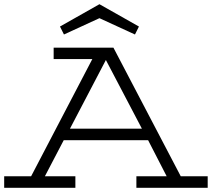

<svg xmlns="http://www.w3.org/2000/svg" viewBox="-40 -899 1014 919"><path d="M216.8 -670.9H502.9L825.2 -55.2H954.1V0H612.8V-55.2H757.8L668.9 -228H265.1L174.8 -55.2H320.8V0H-20V-55.2H108.9L401.9 -616.2H216.8ZM466.8 -611.8 294.9 -283.2H639.2ZM606 -733.9 436 -812 266.1 -733.9 247.1 -772 436 -878.9 625 -772Z"/></svg>

Font: Stint Ultra Expanded
Style: Regular
Weight: 400
Width: 7
Designer: Astigmatic (AOETI)
Foundry: Astigmatic (AOETI)
Version: Version 1.000